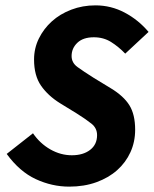

<svg xmlns="http://www.w3.org/2000/svg" viewBox="-20 -684 574 716"><path d="M103 -187Q129 -149 167.5 -127Q206 -105 248 -105Q290 -105 316 -125Q342 -145 342 -180Q342 -206 321.5 -222.5Q301 -239 266 -261L204 -299Q159 -327 133 -364.5Q107 -402 107 -462Q107 -504 125 -540.5Q143 -577 173.5 -604.5Q204 -632 246 -648Q288 -664 336 -664Q394 -664 445 -637Q496 -610 534 -565L447 -484Q422 -510 394 -527.5Q366 -545 330 -545Q290 -545 268.5 -524.5Q247 -504 247 -475Q247 -450 269 -434Q291 -418 329 -394L393 -355Q441 -326 462.5 -291.5Q484 -257 484 -200Q484 -155 466.5 -116.5Q449 -78 417 -49.5Q385 -21 339.5 -4.5Q294 12 238 12Q174 12 113.5 -16Q53 -44 5 -110Z"/></svg>

Font: mr_Source Sans Pro
Style: Bold Italic
Weight: 700
Italic angle: -11°
Designer: Paul D. Hunt
Foundry: Adobe Systems Incorporated
Version: Version 1.036;July 10, 2024;FontCreator 11.5.0.2430 64-bit